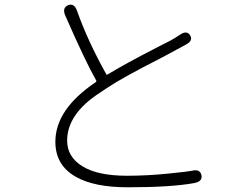

<svg xmlns="http://www.w3.org/2000/svg" viewBox="-20 -777 1040 815"><path d="M522 18Q379 18 301 -27Q215 -76 215 -175Q215 -313 386 -428Q391 -431 388 -436Q342 -517 257 -711Q243 -744 269 -755Q295 -765 307 -731Q352 -604 431 -462Q433 -458 437 -461Q505 -503 651 -578L700 -603Q715 -611 729 -620L743 -629Q773 -650 787 -627Q801 -604 768 -587L692 -546Q676 -537 660 -529Q497 -446 435 -404Q420 -394 405 -384Q265 -294 265 -180Q265 -111 330 -71Q395 -31 519 -31Q604 -31 693 -40Q782 -49 794 -52Q829 -61 835 -34Q841 -7 805 0Q707 18 522 18Z"/></svg>

Font: Resource Han Rounded JP Light
Style: Regular
Weight: 300
Designer: Cyano Hao (round all glyphs); Ryoko NISHIZUKA 西塚涼子 (kana, bopomofo & ideographs); Paul D. Hunt (Latin, Greek & Cyrillic)
Foundry: Cyano Hao
Version: 0.990